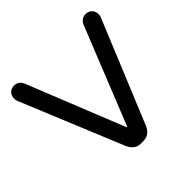

<svg xmlns="http://www.w3.org/2000/svg" viewBox="-178 -858 1034 1034"><g transform="rotate(-45 339.0 -341.0)"><path d="M17.1 -641.6Q17.1 -665 31 -679Q44.9 -692.9 67.4 -692.9Q87.9 -692.9 102.5 -678.2Q110.4 -670.4 115.2 -658.2L335.9 -107.4Q337.4 -104 338.9 -104Q340.3 -104 341.8 -107.4L562.5 -658.2Q568.8 -674.3 581.3 -683.6Q593.8 -692.9 610.4 -692.9Q633.3 -692.9 647 -678.5Q660.6 -664.1 660.6 -641.6Q660.6 -631.3 657.2 -623L416 -38.1Q407.7 -19.5 397.5 -8.8Q377 11.2 349.6 11.2H328.1Q283.7 11.2 261.7 -38.1L20.5 -623Q17.1 -631.8 17.1 -641.6ZM341.8 -107.4Q341.8 -107.4 341.8 -107.4ZM335.9 -107.4Z"/></g></svg>

Font: YuPearl-Medium
Style: Medium
Weight: 500
Designer: Max Yao
Foundry: Max-Everyday
Version: Version 1.011; ttfautohint (v1.8.3)